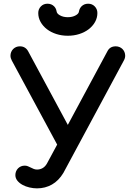

<svg xmlns="http://www.w3.org/2000/svg" viewBox="-20 -1036 742 1056"><path d="M353 -349.1 571.8 -755.9Q585.4 -781.2 616.7 -781.2Q627.4 -781.2 637 -777.3Q646.5 -773.4 653.6 -766.4Q660.6 -759.3 664.6 -749.8Q668.5 -740.2 668.5 -729.5Q668.5 -716.3 661.1 -703.1L328.6 -85Q302.7 -42 265.6 -21Q228.5 0 183.6 0Q163.6 0 142.3 -4.9Q121.1 -9.8 103.8 -19.3Q86.4 -28.8 75.4 -42.5Q64.5 -56.2 64.5 -73.2Q64.5 -84 68.4 -93.5Q72.3 -103 79.3 -110.1Q86.4 -117.2 95.7 -121.1Q105 -125 116.2 -125Q125.5 -125 133.5 -121.6Q141.6 -118.2 149.4 -114.3Q157.2 -110.4 165.5 -106.9Q173.8 -103.5 183.6 -103.5Q200.7 -103.5 214.6 -111.6Q228.5 -119.6 238.3 -136.7L294.4 -240.7L44.9 -703.1Q37.6 -716.8 37.6 -729.5Q37.6 -740.2 41.5 -749.8Q45.4 -759.3 52.5 -766.4Q59.6 -773.4 68.8 -777.3Q78.1 -781.2 89.4 -781.2Q118.7 -781.2 133.8 -755.9ZM190.4 -964.4Q190.4 -985.8 204.8 -1000.7Q219.2 -1015.6 241.2 -1015.6Q263.2 -1015.6 277.8 -1001Q288.6 -989.7 291 -974.6Q292.5 -960.9 309.6 -951.7Q327.6 -941.4 353 -941.4Q378.4 -941.4 396.5 -951.7Q413.6 -960.9 414.6 -974.6Q417.5 -989.7 428.2 -1001Q442.9 -1015.6 464.8 -1015.6Q486.8 -1015.6 501.2 -1000.7Q515.6 -985.8 515.6 -964.4Q515.6 -938 502.7 -915Q489.7 -892.1 467.8 -875.2Q445.8 -858.4 416.3 -848.9Q386.7 -839.4 353 -839.4Q319.3 -839.4 289.8 -848.9Q260.3 -858.4 238.3 -875.2Q216.3 -892.1 203.4 -915Q190.4 -938 190.4 -964.4Z"/></svg>

Font: Comfortaa
Style: Bold
Weight: 700
Designer: Johan Aakerlund
Foundry: Johan Aakerlund
Version: Version 2.001; ttfautohint (v1.4.1)